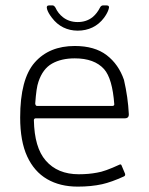

<svg xmlns="http://www.w3.org/2000/svg" viewBox="-20 -679 555 714"><path d="M405 -291Q398 -387 367 -422Q331 -462 258 -462Q208 -462 173.5 -442.5Q139 -423 123 -375Q115 -353 111 -294Q112 -285 118 -285H397Q405 -285 405 -291ZM106 -232Q108 -130 150 -82Q194 -31 273 -31Q310 -31 341 -37Q369 -41 425 -67Q430 -69 432 -64L445 -33Q447 -26 441 -23Q395 -2 360 6Q319 15 269 15Q203 15 155 -13Q107 -41 81 -97.5Q55 -154 55 -242Q55 -385 109 -446.5Q163 -508 258 -508Q332 -508 376.5 -474Q421 -440 441 -382Q456 -317 459 -255Q460 -239 444 -239H112Q106 -238 106 -232ZM269 -565Q240 -565 215.5 -577Q191 -589 173 -613Q159 -631 155 -645Q151 -659 163 -659H175Q181 -659 186 -651Q196 -629 214 -615Q237 -597 269 -597Q301 -597 324 -615Q341 -629 352 -651Q356 -659 364 -659H376Q389 -659 384 -645Q380 -631 367 -613Q349 -589 324 -577Q299 -565 269 -565Z"/></svg>

Font: Vivano Light
Style: Regular
Weight: 300
Designer: Joe Prince, Josias Burgherr
Version: Version 2.064;September 19, 2022;FontCreator 14.0.0.2877 64-